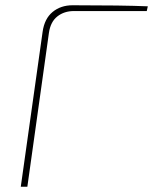

<svg xmlns="http://www.w3.org/2000/svg" viewBox="-20 -710 582 730"><path d="M59 0 142 -589Q149 -639 180 -664.5Q211 -690 256 -690Q446 -690 542 -686L538 -668H261Q224 -668 198 -647.5Q172 -627 166 -585L84 0Z"/></svg>

Font: Ezarion Thin
Style: Italic
Weight: 250
Italic angle: -8°
Designer: Natanael Gama
Version: Version 1.001;PS 001.001;hotconv 1.0.70;makeotf.lib2.5.58329